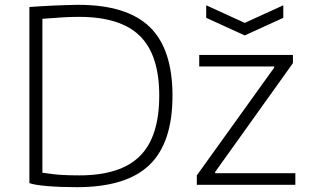

<svg xmlns="http://www.w3.org/2000/svg" viewBox="-20 -768 1286 797"><path d="M836 -746 996 -673 1156 -746V-694L996 -621L836 -694ZM797 -40 1118 -487V-492H807V-540H1196V-506L873 -54V-49H1206V-1H797ZM299 9Q231 9 177 4.5Q123 0 102 -8V-739Q121 -740 148.5 -742Q176 -744 204.5 -745Q233 -746 259.5 -747Q286 -748 304 -748Q506 -748 601 -656.5Q696 -565 696 -371Q696 -175 600 -83Q504 9 299 9ZM309 -40Q480 -40 560.5 -120Q641 -200 641 -371Q641 -540 560.5 -619Q480 -698 308 -698Q293 -698 273.5 -697.5Q254 -697 233.5 -695.5Q213 -694 192.5 -692.5Q172 -691 156 -690V-51Q179 -48 198 -45.5Q217 -43 234.5 -42Q252 -41 270 -40.5Q288 -40 309 -40Z"/></svg>

Font: Encode Sans Wide
Style: ExtraLight
Weight: 200
Designer: Pablo Impallari, Andres Torresi
Foundry: Pablo Impallari, Andres Torresi
Version: Version 1.000; ttfautohint (v1.00) -l 8 -r 50 -G 200 -x 14 -